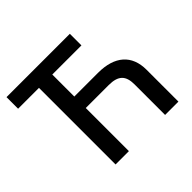

<svg xmlns="http://www.w3.org/2000/svg" viewBox="-169 -906 1099 1099"><g transform="rotate(-45 380.0 -357.0)"><path d="M13.2 -713.9V-620.1H182.1V0H290V-349.1H475.1C553.7 -349.1 583 -317.4 583 -247.1V0H690.9V-257.8C690.9 -377 616.7 -441.9 481.9 -441.9H290V-620.1H525.9V-713.9Z"/></g></svg>

Font: Noto Reveo Sans
Style: Regular
Weight: 500
Designer: Monotype Design Team
Foundry: Monotype Imaging Inc.
Version: Version 2.007